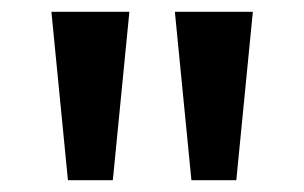

<svg xmlns="http://www.w3.org/2000/svg" viewBox="-20 -725 514 325"><path d="M95 -420 67 -705H199L171 -420ZM304 -420 276 -705H408L380 -420Z"/></svg>

Font: Nunito Sans 7pt SemiExpanded SemiBold
Style: Regular
Weight: 600
Width: 6
Designer: Vernon Adams
Foundry: Vernon Adams
Version: Version 3.101;gftools[0.9.27]